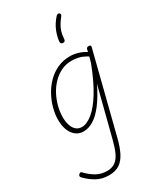

<svg xmlns="http://www.w3.org/2000/svg" viewBox="-311 -936 1203 1428"><g transform="rotate(-30 290.5 -221.5)"><path d="M178 394Q120 394 74 368.5Q28 343 -11 302Q-17 295 -16.5 288.5Q-16 282 -9 275Q-1 268 4.5 268.5Q10 269 14 274Q52 314 92.5 336.5Q133 359 183 359Q225 359 253 338.5Q281 318 299.5 277.5Q318 237 333 177L440 -241Q396 -151 352 -93.5Q308 -36 264.5 -9.5Q221 17 178 17Q141 17 113.5 -3.5Q86 -24 70.5 -62Q55 -100 55 -152Q55 -199 68.5 -250Q82 -301 108 -349Q134 -397 172 -435.5Q210 -474 259 -496.5Q308 -519 366 -519Q399 -519 434 -509Q469 -499 500 -479L505 -500Q507 -508 512 -511.5Q517 -515 527 -515Q538 -515 541.5 -509Q545 -503 542 -495L371 180Q354 250 330 298Q306 346 270.5 370Q235 394 178 394ZM184 -18Q226 -18 276 -58.5Q326 -99 377.5 -183Q429 -267 478 -395L492 -445Q452 -470 420 -477Q388 -484 361 -484Q312 -484 271 -464Q230 -444 197 -410Q164 -376 141.5 -333Q119 -290 107 -243.5Q95 -197 95 -151Q95 -114 104.5 -84Q114 -54 133.5 -36Q153 -18 184 -18ZM460 -834Q465 -828 466 -822.5Q467 -817 461 -809Q443 -786 428.5 -763Q414 -740 405.5 -713Q397 -686 395 -649Q394 -640 389.5 -635Q385 -630 374 -630Q365 -630 360 -634.5Q355 -639 354 -647Q355 -682 373.5 -732.5Q392 -783 434 -829Q440 -834 446 -836.5Q452 -839 460 -834Z"/></g></svg>

Font: Playwrite IS Thin
Style: Regular
Weight: 250
Designer: Veronika Burian, José Scaglione
Foundry: TypeTogether
Version: Version 1.002